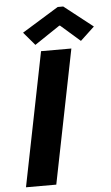

<svg xmlns="http://www.w3.org/2000/svg" viewBox="-62 -988 597 1029"><g transform="rotate(-5 236.5 -474.0)"><path d="M179.2 -719.7H342.3L198.2 0H35.2ZM91.8 -826.7 288.6 -947.8H318.4L472.7 -826.7L397 -755.9L292.5 -847.2H288.1L151.9 -755.9Z"/></g></svg>

Font: Reddit Sans Chocolate ExBold
Style: Italic
Weight: 800
Italic angle: -11.25°
Designer: Stephen Hutchings
Version: Version 1.013